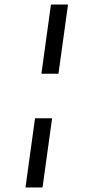

<svg xmlns="http://www.w3.org/2000/svg" viewBox="-20 -772 388 844"><path d="M279 -752 237 -448H162L204 -752ZM209 -252 167 52H92L134 -252Z"/></svg>

Font: Pathway Extreme Condensed Medium
Style: Italic
Weight: 500
Width: 3
Italic angle: -8°
Version: Version 1.001;gftools[0.9.26]